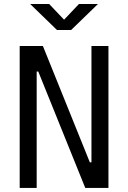

<svg xmlns="http://www.w3.org/2000/svg" viewBox="-20 -918 626 938"><path d="M396.5 0 167 -568.4H159.2V0H76.2V-693.4H189.5L418.9 -125H426.8V-693.4H509.8V0ZM258.3 -771.5 127.4 -898.4H220.2L293 -821.8L365.7 -898.4H458.5L327.6 -771.5Z"/></svg>

Font: Cascadia Mono SemiLight
Style: Regular
Weight: 350
Monospace: yes
Designer: Aaron Bell
Foundry: Saja Typeworks
Version: Version 2404.023; ttfautohint (v1.8.4)